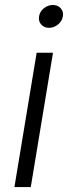

<svg xmlns="http://www.w3.org/2000/svg" viewBox="-20 -760 276 780"><path d="M38.6 0 128.9 -545.9H195.3L105 0ZM179.2 -647Q159.2 -647 147.2 -660.6Q135.3 -674.3 138.7 -693.4Q141.6 -712.9 158.2 -726.3Q174.8 -739.7 194.8 -739.7Q214.8 -739.7 226.8 -726.3Q238.8 -712.9 235.4 -693.4Q232.4 -674.3 215.8 -660.6Q199.2 -647 179.2 -647Z"/></svg>

Font: Inter Light
Style: Italic
Weight: 300
Italic angle: -9.3988°
Designer: Rasmus Andersson
Foundry: rsms
Version: Version 4.001;git-66647c0bb